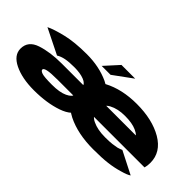

<svg xmlns="http://www.w3.org/2000/svg" viewBox="-42 -1286 1829 1829"><g transform="rotate(45 873.0 -371.5)"><path d="M957.5 -143.5V-312.5Q957.5 -470.5 827 -531Q696.5 -591.5 529.5 -591.5Q365.5 -591.5 252.5 -564Q139.5 -536.5 81.5 -508L337.5 -381Q370.5 -401.5 416 -410.5Q461.5 -419.5 532.5 -419.5Q613.5 -419.5 665 -399Q716.5 -378.5 716.5 -344.5V-168L751.5 -144ZM415.5 9Q588.5 9 718 -36Q847.5 -81 864.5 -170L719.5 -238Q719.5 -205 661.5 -177.5Q603.5 -150 499.5 -150Q394.5 -150 363.5 -161Q332.5 -172 332.5 -188Q332.5 -204 371 -213Q409.5 -222 509.5 -222Q597.5 -222 728.5 -222V-359Q538.5 -359 422.5 -359Q268.5 -359 156.5 -322Q44.5 -285 44.5 -182Q44.5 -94 150 -42.5Q255.5 9 415.5 9ZM1211.5 7V-154Q1109.5 -154 1042.5 -186.5Q974.5 -217 974.5 -288Q974.5 -363 1039.5 -397.5Q1105.5 -433 1202.5 -433Q1299.5 -433 1357.5 -406.5Q1392.5 -391 1406.5 -374H950.5V-217H1680.5Q1689.5 -247 1689.5 -288Q1689.5 -430 1550.5 -512Q1411.5 -593 1201.5 -593Q1002.5 -593 857.5 -516Q712.5 -439 712.5 -289Q712.5 -139 858.5 -65.5Q1004.5 7 1211.5 7ZM1211.5 -154V7Q1331.5 7 1402 -2Q1473.5 -10 1545 -31Q1615.5 -50.5 1641.5 -69.5L1413.5 -185.5Q1388.5 -174.5 1365 -168Q1341.5 -163 1307 -158.5Q1272.5 -154 1211.5 -154ZM708 -612H828L1020 -752H835Z"/></g></svg>

Font: Anybody ExtraExpanded Black
Style: Regular
Weight: 900
Width: 8
Version: Version 1.113;gftools[0.9.25]